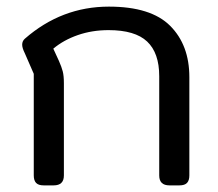

<svg xmlns="http://www.w3.org/2000/svg" viewBox="-20 -560 659 580"><path d="M82 -30V-337L55 -399Q47 -415 47 -425Q47 -436 55 -443Q166 -540 309 -540Q436 -540 494 -482Q552 -424 552 -327V-30Q552 -15 545 -7.5Q538 0 522 0H492Q461 0 461 -30V-330Q461 -400 424.5 -434.5Q388 -469 308 -469Q258 -469 215 -454Q172 -439 141 -413L158 -376Q166 -358 169.5 -344.5Q173 -331 173 -309V-30Q173 0 142 0H112Q96 0 89 -7.5Q82 -15 82 -30Z"/></svg>

Font: Mitr Light
Style: Regular
Weight: 300
Designer: Thanarat Vachiruckul
Foundry: Cadson Demak
Version: Version 1.002